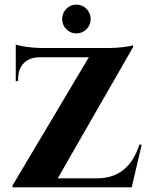

<svg xmlns="http://www.w3.org/2000/svg" viewBox="-20 -808 646 828"><path d="M266 -682Q248 -700 248 -726Q248 -751 266 -770Q284 -788 309 -788Q335 -788 353 -770Q371 -751 371 -726Q371 -700 353 -682Q335 -664 309 -664Q284 -664 266 -682ZM591 -184 548 0H34V-8L363 -561H149Q106 -560 82 -535Q58 -510 58 -466V-458H48V-616Q60 -611 94 -606Q129 -601 157 -601H451Q480 -601 513 -605Q545 -609 554 -613V-605L229 -39H402Q535 -41 581 -184Z"/></svg>

Font: Cinzel Bold(RUS BY LYAJKA)
Style: Regular
Weight: 700
Designer: Natanael Gama
Version: Version 1.001;PS 001.001;hotconv 1.0.56;makeotf.lib2.0.21325